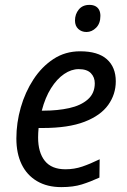

<svg xmlns="http://www.w3.org/2000/svg" viewBox="-20 -756 518 786"><path d="M231 10Q173 10 131.5 -14.5Q90 -39 68.5 -83.5Q47 -128 47 -189Q47 -253 65 -316Q83 -379 117 -431Q151 -483 199 -514.5Q247 -546 308 -546Q381 -546 417.5 -513.5Q454 -481 454 -423Q454 -370 423 -326.5Q392 -283 326 -257.5Q260 -232 155 -232H138Q137 -222 136.5 -212Q136 -202 136 -193Q136 -132 163.5 -97.5Q191 -63 248 -63Q284 -63 316.5 -74Q349 -85 388 -104L387 -29Q350 -12 315 -1Q280 10 231 10ZM159 -303Q216 -303 263.5 -313.5Q311 -324 339.5 -349Q368 -374 368 -415Q368 -440 352 -456.5Q336 -473 302 -473Q272 -473 242.5 -453Q213 -433 189 -395Q165 -357 151 -303ZM334 -625Q314 -625 300.5 -637.5Q287 -650 287 -672Q287 -698 302.5 -717Q318 -736 346 -736Q361 -736 371 -730.5Q381 -725 386 -715Q391 -705 391 -691Q391 -660 373.5 -642.5Q356 -625 334 -625Z"/></svg>

Font: Noto Sans Display
Style: Italic
Weight: 400
Italic angle: -12°
Designer: Monotype Design Team
Foundry: Monotype Imaging Inc.
Version: Version 2.003